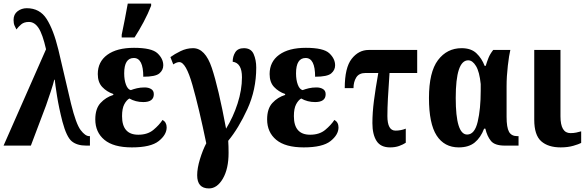

<svg xmlns="http://www.w3.org/2000/svg" viewBox="-23 -816 3286 1076"><path d="M-3 0H150L235 -225Q247 -259 261.5 -303Q276 -347 281 -369H284Q286 -345 296.5 -278.5Q307 -212 327 -134Q350 -48 379.5 -24Q409 0 460 0H481V-53H477Q455 -53 429 -87Q403 -121 375 -235L304 -538Q277 -649 238.5 -709.5Q200 -770 127 -770Q98 -770 75.5 -753Q53 -736 53 -704Q53 -685 58.5 -672.5Q64 -660 69 -651Q80 -666 96 -679.5Q112 -693 139 -693Q171 -693 193.5 -658.5Q216 -624 235 -540Z M659 -606H731Q757 -646 782 -693Q807 -740 824 -784V-796H693Q686 -754 676.5 -707.5Q667 -661 659 -621ZM716 10Q822 10 866.5 -25.5Q911 -61 911 -102Q911 -131 888 -144Q869 -115 836.5 -88Q804 -61 752 -61Q661 -61 661 -165Q661 -208 673.5 -231.5Q686 -255 702 -264Q737 -244 780 -244Q839 -244 839 -288Q839 -308 824 -317Q809 -326 788 -326Q764 -326 745 -321.5Q726 -317 710 -311Q693 -315 683 -341.5Q673 -368 673 -405Q673 -491 727 -491Q780 -491 780 -386Q848 -386 870 -404.5Q892 -423 892 -450Q892 -487 859.5 -517.5Q827 -548 728 -548Q632 -548 578.5 -509Q525 -470 525 -401Q525 -355 550 -328.5Q575 -302 612 -289V-284Q570 -271 540.5 -239Q511 -207 511 -147Q511 -75 562 -32.5Q613 10 716 10Z M1148 240Q1194 240 1226 185Q1258 130 1258 41Q1258 24 1257.5 5Q1257 -14 1256 -27Q1314 -97 1363.5 -205Q1413 -313 1413 -437Q1413 -480 1398.5 -513Q1384 -546 1344 -546Q1310 -546 1295.5 -523Q1281 -500 1281 -470Q1333 -463 1333 -383Q1333 -312 1308.5 -236Q1284 -160 1244 -95Q1201 -325 1164 -435.5Q1127 -546 1059 -546Q1023 -546 989 -529.5Q955 -513 932 -496L948 -455Q967 -468 982 -468Q1019 -468 1055.5 -339.5Q1092 -211 1133 -13Q1113 25 1097.5 76Q1082 127 1082 166Q1082 240 1148 240Z M1679 10Q1785 10 1829.5 -25.5Q1874 -61 1874 -102Q1874 -131 1851 -144Q1832 -115 1799.5 -88Q1767 -61 1715 -61Q1624 -61 1624 -165Q1624 -208 1636.5 -231.5Q1649 -255 1665 -264Q1700 -244 1743 -244Q1802 -244 1802 -288Q1802 -308 1787 -317Q1772 -326 1751 -326Q1727 -326 1708 -321.5Q1689 -317 1673 -311Q1656 -315 1646 -341.5Q1636 -368 1636 -405Q1636 -491 1690 -491Q1743 -491 1743 -386Q1811 -386 1833 -404.5Q1855 -423 1855 -450Q1855 -487 1822.5 -517.5Q1790 -548 1691 -548Q1595 -548 1541.5 -509Q1488 -470 1488 -401Q1488 -355 1513 -328.5Q1538 -302 1575 -289V-284Q1533 -271 1503.5 -239Q1474 -207 1474 -147Q1474 -75 1525 -32.5Q1576 10 1679 10Z M2163 10Q2192 10 2214 2Q2236 -6 2251 -16V-95Q2224 -84 2193 -84Q2148 -84 2148 -166Q2148 -210 2151 -265.5Q2154 -321 2160 -407H2315V-536H2043Q1987 -536 1948 -486.5Q1909 -437 1909 -322H1958Q1958 -357 1973.5 -382Q1989 -407 2026 -407H2097Q2081 -317 2072.5 -250.5Q2064 -184 2064 -126Q2064 -63 2087 -26.5Q2110 10 2163 10Z M2548 10Q2604 10 2637.5 -17.5Q2671 -45 2690 -95H2697Q2707 -52 2728.5 -26Q2750 0 2806 0H2883V-53H2876Q2843 -53 2829.5 -77.5Q2816 -102 2816 -161V-333Q2816 -388 2823 -448Q2830 -508 2837 -536H2741Q2723 -513 2714.5 -491.5Q2706 -470 2699 -447H2693Q2677 -489 2647 -517.5Q2617 -546 2564 -546Q2482 -546 2431.5 -479Q2381 -412 2381 -267Q2381 -123 2424 -56.5Q2467 10 2548 10ZM2595 -62Q2531 -62 2531 -267Q2531 -478 2601 -478Q2625 -478 2644.5 -446Q2664 -414 2671 -345V-308Q2671 -205 2654 -133.5Q2637 -62 2595 -62Z M3119 10Q3159 10 3190 1Q3221 -8 3234 -15V-80Q3221 -76 3206 -73Q3191 -70 3174 -70Q3118 -70 3118 -164V-536H2971V-145Q2971 -59 3010 -24.5Q3049 10 3119 10Z"/></svg>

Font: Noto Serif ExtraCondensed Extra
Style: Regular
Weight: 800
Width: 3
Designer: Monotype Design Team
Foundry: Monotype Imaging Inc.
Version: Version 1.002